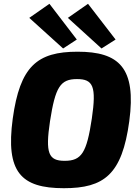

<svg xmlns="http://www.w3.org/2000/svg" viewBox="-20 -976 731 1010"><path d="M240 -956 134 -882 312 -721 384 -768ZM443 -956 337 -882 514 -721 588 -768ZM388 -704C175 -704 85 -627 47 -352C9 -71 90 14 316 14C528 14 622 -58 660 -338C698 -620 606 -704 388 -704ZM385 -560C470 -560 488 -522 463 -352C436 -172 409 -130 320 -130C235 -130 218 -170 243 -338C271 -518 297 -560 385 -560Z"/></svg>

Font: Exo 2 Extra Bold
Style: Italic
Weight: 800
Italic angle: -8°
Designer: Natanael Gama
Version: Version 1.001;PS 001.001;hotconv 1.0.88;makeotf.lib2.5.64775